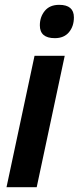

<svg xmlns="http://www.w3.org/2000/svg" viewBox="-20 -775 326 795"><path d="M286 -703Q286 -755 225 -755Q186 -755 165.5 -730Q145 -705 145 -670Q145 -617 207 -617Q245 -617 265.5 -641.5Q286 -666 286 -703ZM132 0 248 -544H123L7 0Z"/></svg>

Font: Noto Sans UI SemiCondensed
Style: Bold Italic
Weight: 700
Width: 4
Designer: Monotype Design Team
Foundry: Monotype Imaging Inc.
Version: 1.001